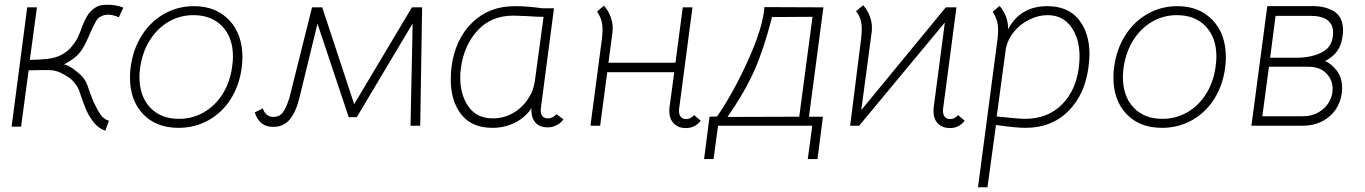

<svg xmlns="http://www.w3.org/2000/svg" viewBox="-20 -531 5767 811"><path d="M136 -500 106 -278Q152 -279 178 -282Q217 -286 243.5 -301.5Q270 -317 284 -336Q300 -355 309.5 -375Q319 -395 329 -424Q341 -454 355 -473.5Q369 -493 394 -505Q410 -511 433 -511Q470 -511 501 -499L482 -458Q456 -469 437 -469Q416 -469 400 -458Q392 -453 383.5 -438Q375 -423 362 -394Q344 -350 326 -321Q314 -303 296.5 -288.5Q279 -274 250 -259Q266 -257 289.5 -240Q313 -223 328 -207Q339 -194 344.5 -182Q350 -170 357 -148Q360 -141 364.5 -128Q369 -115 374 -103Q392 -65 405.5 -46Q419 -27 440 -21L425 21Q395 11 374.5 -16Q354 -43 342.5 -70.5Q331 -98 313 -152Q305 -170 288.5 -188.5Q272 -207 231 -226Q216 -232 204.5 -233.5Q193 -235 180.5 -235Q168 -235 160 -235L101 -234L69 4H29L95 -500Z M529 -204Q529 -226 532 -248Q542 -323 579 -381.5Q616 -440 673.5 -472.5Q731 -505 799 -505Q892 -505 948 -446Q1004 -387 1004 -289Q1004 -268 1001 -245Q991 -170 954.5 -112.5Q918 -55 860.5 -23Q803 9 734 9Q640 9 584.5 -49Q529 -107 529 -204ZM961 -253Q964 -273 964 -292Q964 -372 919 -419.5Q874 -467 797 -467Q740 -467 692 -439Q644 -411 612.5 -360.5Q581 -310 572 -245Q569 -224 569 -206Q569 -125 614 -77Q659 -29 736 -29Q793 -29 841.5 -57Q890 -85 921.5 -136Q953 -187 961 -253Z M1056 -56 1090 -73Q1095 -57 1106.5 -47Q1118 -37 1133 -37Q1160 -37 1174 -55Q1188 -73 1202 -116L1298 -500H1341L1476 -91L1720 -500H1763L1755 0H1714L1723 -432L1487 -36H1453L1321 -431L1244 -115Q1230 -58 1204 -26.5Q1178 5 1134 5Q1105 5 1086 -9.5Q1067 -24 1056 -56Z M2360 -27Q2348 -10 2330 -1.5Q2312 7 2295 7Q2259 7 2241 -14Q2223 -35 2225 -74Q2199 -35 2155.5 -13Q2112 9 2060 9Q1973 9 1928.5 -47.5Q1884 -104 1884 -195Q1884 -220 1887 -247Q1902 -364 1973.5 -434.5Q2045 -505 2154 -505Q2208 -505 2271 -496H2320L2265 -77Q2264 -73 2264 -65Q2264 -31 2295 -31Q2305 -31 2315.5 -36.5Q2326 -42 2330 -49ZM2276 -460Q2260 -459 2205 -463L2148 -465Q2055 -465 1997.5 -402.5Q1940 -340 1927 -245Q1924 -224 1924 -204Q1924 -130 1959 -80.5Q1994 -31 2062 -31Q2110 -31 2150.5 -55.5Q2191 -80 2214 -119Q2233 -148 2239 -187Z M2848 -63Q2848 -45 2856.5 -36.5Q2865 -28 2879 -28Q2897 -28 2912 -45L2940 -21Q2915 10 2877 10Q2845 10 2826 -9.5Q2807 -29 2807 -63Q2807 -73 2808 -78L2828 -226H2545L2515 0H2474L2522 -363Q2525 -387 2525 -405Q2525 -430 2519.5 -447Q2514 -464 2502 -482L2531 -507Q2551 -485 2561 -455Q2571 -425 2567 -394L2550 -266H2833L2864 -500H2905L2849 -75Q2848 -71 2848 -63Z M3392 141 3411 0H3013L2994 141H2954L2977 -38L3009 -39Q3079 -141 3141 -279Q3203 -417 3209 -501L3458 -500L3397 -38H3456L3433 141ZM3053 -37 3356 -38 3412 -460 3241 -459Q3207 -325 3167 -234.5Q3127 -144 3053 -37Z M3975 -500H4020L3964 -75L3963 -64Q3963 -28 3995 -28Q4012 -28 4027 -45L4055 -21Q4030 10 3993 10Q3961 10 3942 -9Q3923 -28 3923 -61Q3923 -72 3924 -78L3971 -436L3609 0H3571L3617 -365Q3620 -389 3620 -407Q3620 -432 3614.5 -449.5Q3609 -467 3596 -484L3626 -509Q3643 -490 3653 -465Q3663 -440 3663 -413Q3663 -402 3662 -396L3618 -66Z M4582 -301Q4582 -285 4578 -249Q4563 -132 4492.5 -61.5Q4422 9 4312 9Q4271 9 4187 -3L4151 260H4111L4193 -362Q4196 -385 4196 -402Q4196 -427 4190.5 -445Q4185 -463 4173 -481L4202 -506Q4220 -486 4229.5 -460Q4239 -434 4238 -407Q4289 -505 4404 -505Q4491 -505 4536.5 -448.5Q4582 -392 4582 -301ZM4537 -247Q4540 -270 4540 -292Q4540 -368 4504.5 -417.5Q4469 -467 4405 -467Q4367 -467 4329.5 -449Q4292 -431 4265 -399.5Q4238 -368 4229 -328L4190 -39Q4286 -29 4308 -29Q4405 -29 4465 -89Q4525 -149 4537 -247Z M4683 -204Q4683 -226 4686 -248Q4696 -323 4733 -381.5Q4770 -440 4827.5 -472.5Q4885 -505 4953 -505Q5046 -505 5102 -446Q5158 -387 5158 -289Q5158 -268 5155 -245Q5145 -170 5108.5 -112.5Q5072 -55 5014.5 -23Q4957 9 4888 9Q4794 9 4738.5 -49Q4683 -107 4683 -204ZM5115 -253Q5118 -273 5118 -292Q5118 -372 5073 -419.5Q5028 -467 4951 -467Q4894 -467 4846 -439Q4798 -411 4766.5 -360.5Q4735 -310 4726 -245Q4723 -224 4723 -206Q4723 -125 4768 -77Q4813 -29 4890 -29Q4947 -29 4995.5 -57Q5044 -85 5075.5 -136Q5107 -187 5115 -253Z M5511 -505Q5572 -508 5612.5 -484.5Q5653 -461 5653 -402Q5653 -394 5651 -378Q5646 -340 5628 -315Q5610 -290 5577 -273Q5601 -264 5625 -234.5Q5649 -205 5649 -158Q5649 -117 5629.5 -81Q5610 -45 5572 -22.5Q5534 0 5481 0H5266L5333 -505ZM5611 -394Q5611 -428 5587 -446Q5563 -464 5517 -464H5368L5345 -287H5452Q5522 -287 5566.5 -311.5Q5611 -336 5611 -394ZM5609 -155Q5609 -194 5582 -221.5Q5555 -249 5506 -249H5340L5312 -40H5484Q5521 -40 5549.5 -56.5Q5578 -73 5593.5 -99.5Q5609 -126 5609 -155Z"/></svg>

Font: Bellota Light
Style: Italic
Weight: 300
Italic angle: -7.5°
Designer: Kemie Guaida
Foundry: Kemie Guaida
Version: Version 4.001